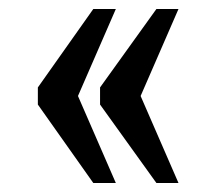

<svg xmlns="http://www.w3.org/2000/svg" viewBox="-20 -483 479 426"><path d="M327 -77 202 -251V-289L327 -463H376L292 -270L376 -77ZM187 -77 64 -251V-289L187 -463H237L153 -270L237 -77Z"/></svg>

Font: Noto Serif Thai ExtraCondensed SemiBold
Style: Regular
Weight: 600
Width: 2
Designer: Monotype Design Team
Foundry: Monotype Imaging Inc.
Version: Version 2.001; ttfautohint (v1.8.4.7-5d5b)